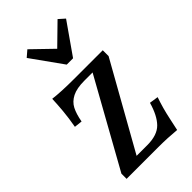

<svg xmlns="http://www.w3.org/2000/svg" viewBox="-217 -747 814 814"><g transform="rotate(-45 190.0 -340.5)"><path d="M174 -457H347V-422L132 -39H196Q256 -39 285 -68.5Q314 -98 331 -158L371 -152Q354 -103 343.5 -53Q333 -3 331 5Q279 0 225 0H33V-31L250 -421H201Q155 -421 128.5 -407.5Q102 -394 89.5 -370Q77 -346 70 -307L34 -311Q42 -355 45.5 -394Q49 -433 50 -463Q97 -457 174 -457ZM196 -522 96 -662 124 -686 215 -598 305 -686 332 -662 234 -522Z"/></g></svg>

Font: Gupter Medium
Style: Regular
Weight: 500
Designer: Octavio Pardo
Version: Version 1.000